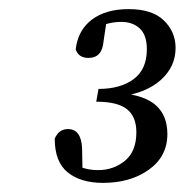

<svg xmlns="http://www.w3.org/2000/svg" viewBox="-20 -783 405 421"><path d="M206 -382Q157 -382 128.5 -405Q100 -428 100 -479Q109 -500 129 -500Q158 -500 160 -458L161 -403L137 -427Q162 -410 195 -410Q229 -410 254 -430.5Q279 -451 279 -493Q279 -527 258.5 -543.5Q238 -560 191 -560L196 -588Q244 -588 273 -609.5Q302 -631 302 -675Q302 -706 286.5 -720.5Q271 -735 246 -735Q218 -735 192 -722L215 -746L207 -692Q204 -656 174 -656Q152 -656 146 -675Q151 -717 181.5 -740Q212 -763 262 -763Q314 -763 339.5 -738Q365 -713 365 -678Q365 -637 333 -608Q301 -579 242 -571L244 -579Q298 -574 322.5 -551.5Q347 -529 347 -489Q347 -440 306.5 -411Q266 -382 206 -382Z"/></svg>

Font: Lisu Bosa Light
Style: Italic
Weight: 300
Italic angle: -19°
Designer: David Morse, Annie Olsen, Victor Gaultney, Frank Grießhammer (Latin)
Foundry: SIL International
Version: Version 2.000